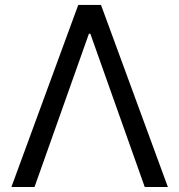

<svg xmlns="http://www.w3.org/2000/svg" viewBox="-20 -747 716 767"><path d="M25.6 0 292.6 -727.3H383.5L650.6 0H558.2L340.9 -612.2H335.2L117.9 0Z"/></svg>

Font: Fast_Sans-Dotted
Style: Regular
Weight: 400
Version: Version 3.018